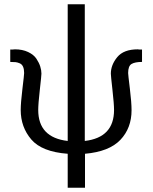

<svg xmlns="http://www.w3.org/2000/svg" viewBox="-20 -713 717 899"><path d="M28 -423V-481H39Q40 -481 44 -481.5Q48 -482 50 -482Q85 -482 111.5 -469.5Q138 -457 150.5 -438Q163 -419 168.5 -401.5Q174 -384 174 -368Q174 -359 166.5 -293Q159 -227 159 -198Q159 -69 297 -53V-693H377V-53Q514 -69 514 -198Q514 -226 506.5 -292.5Q499 -359 499 -368Q499 -409 529 -445.5Q559 -482 625 -482Q626 -482 629 -481.5Q632 -481 634 -481H645V-423Q612 -423 596 -413.5Q580 -404 580 -371Q580 -364 588 -298.5Q596 -233 596 -197Q596 -113 543.5 -58Q491 -3 378 7V166H297V7Q176 -2 126.5 -60Q77 -118 77 -198Q77 -231 85 -297Q93 -363 93 -371Q93 -389 88 -400.5Q83 -412 72.5 -416.5Q62 -421 53 -422Q44 -423 28 -423Z"/></svg>

Font: Coval
Style: Light
Weight: 300
Foundry: Context Ltd
Version: Version 001.000